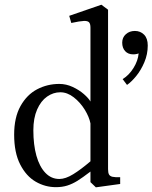

<svg xmlns="http://www.w3.org/2000/svg" viewBox="-20 -780 646 814"><path d="M40 -209Q40 -282 66.9 -330.3Q93.9 -378.6 137.3 -401.4Q180.8 -424.2 231.4 -424.2Q260.6 -424.2 288.1 -411.4Q315.6 -398.6 335.7 -381Q355.8 -363.4 363.5 -349.5V-663.1Q363.5 -678.9 357.6 -685.4Q351.6 -691.9 335.3 -691.2Q319 -690.6 282.2 -682.6L273.5 -712.9L409.8 -760L438.1 -738.8V-62.8Q438.1 -47.2 442.3 -40.1Q446.5 -32.9 456.8 -30.5Q467.1 -28.1 489.5 -28.8V0L386.4 14.2L363.5 -7.8V-52.6Q329.2 -26.4 307.8 -13.1Q286.2 0.1 264.9 6.8Q243.5 13.5 217 13.5Q171.4 13.5 131.2 -9.8Q91 -33.1 65.5 -83Q40 -132.9 40 -209ZM363.5 -96.1V-256.8Q358.2 -284.2 339.2 -315.2Q320.1 -346.1 292.7 -367.4Q265.2 -388.8 235.6 -388.8Q205.8 -388.8 179.6 -370.5Q153.4 -352.2 137.4 -315.8Q121.4 -279.4 121.4 -227.9Q121.4 -166 134.4 -119.6Q147.5 -73.2 172.4 -47.2Q197.2 -21.2 231.6 -21.2Q257.8 -21.2 290.4 -41.4Q323.1 -61.5 363.5 -96.1ZM567.8 -553.8Q566.6 -552.6 559.4 -551.1Q552.2 -549.5 545 -549.5Q523.2 -549.5 510.7 -563.1Q498.1 -576.8 498.1 -599.2Q498.1 -621.2 513.6 -635Q529 -648.8 551.9 -648.8Q575.2 -648.8 590.8 -633.1Q606.4 -617.4 606.4 -587.1Q606.4 -549.9 592 -516.1Q577.6 -482.2 557.3 -457.4Q537 -432.6 518.5 -420L500 -444.5Q527.4 -461.5 546.2 -492.1Q565.1 -522.6 567.8 -553.8Z"/></svg>

Font: Didactic
Style: Regular
Weight: 400
Designer: Tyler Finck
Foundry: Etcetera Type Co
Version: Version 3.007;FEAKit 1.0